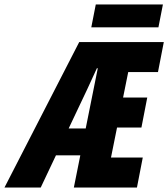

<svg xmlns="http://www.w3.org/2000/svg" viewBox="-86 -838 752 858"><path d="M-66 0 268 -650H646L620 -516H487L464 -402H572L546 -268H437L410 -134H552L526 0H244L351 -533H347Q325 -485 304 -439.5Q283 -394 263 -353L96 0ZM95 -144 119 -264H356L332 -144ZM322 -716 342 -818H642L622 -716Z"/></svg>

Font: Source Code Pro ExtraLight Black
Style: Italic
Weight: 900
Italic angle: -11°
Monospace: yes
Version: Version 1.016;hotconv 1.0.116;makeotfexe 2.5.65601